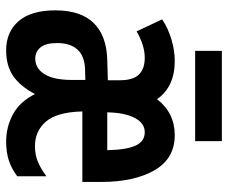

<svg xmlns="http://www.w3.org/2000/svg" viewBox="-80 -670 759 640"><g transform="rotate(90 300.0 -349.5)"><path d="M147 10Q86 10 50 -31.5Q14 -73 14 -154Q14 -239 56.5 -282Q99 -325 179 -327L247 -329V-369Q247 -413 228 -432.5Q209 -452 172 -452Q151 -452 129 -445Q107 -438 84 -425L44 -510Q74 -530 111 -541Q148 -552 183 -552Q269 -552 310 -493Q356 -552 430 -552Q508 -552 547 -484.5Q586 -417 586 -306V-244H351Q353 -160 384.5 -123Q416 -86 467 -86Q495 -86 518 -95.5Q541 -105 567 -124V-27Q542 -8 514.5 1Q487 10 452 10Q402 10 360 -13Q318 -36 293 -86Q267 -37 233 -13.5Q199 10 147 10ZM480 -327Q479 -390 465 -421Q451 -452 420 -452Q390 -452 372.5 -418.5Q355 -385 354 -327ZM175 -87Q207 -87 226.5 -117.5Q246 -148 246 -210V-254L209 -253Q165 -251 144 -227Q123 -203 123 -160Q123 -122 137.5 -104.5Q152 -87 175 -87ZM149 -620V-709H450V-620Z"/></g></svg>

Font: Noto Sans Mono SemiBold
Style: Regular
Weight: 600
Designer: Monotype Design Team
Foundry: Monotype Imaging Inc.
Version: Version 2.014; ttfautohint (v1.8.4.7-5d5b)